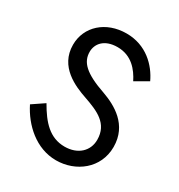

<svg xmlns="http://www.w3.org/2000/svg" viewBox="-171 -826 889 952"><g transform="rotate(30 274.0 -350.0)"><path d="M106 -212 38 -166C84 -74 173 10 288 10C400 10 503 -67 503 -190C503 -317 401 -371 326 -398C204 -440 164 -481 164 -540C164 -585 197 -629 273 -629C354 -629 398 -573 424 -521L497 -563C463 -636 391 -710 278 -710C160 -710 75 -633 75 -529C75 -403 190 -356 260 -332C340 -304 415 -274 415 -180C415 -116 366 -70 291 -70C206 -70 154 -128 106 -212Z"/></g></svg>

Font: Jost
Style: Regular
Weight: 400
Version: Version 3.710